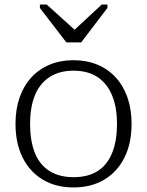

<svg xmlns="http://www.w3.org/2000/svg" viewBox="-20 -811 645 842"><path d="M271 -625H336L451 -776V-791H426L284 -659L330 -660L185 -791H155V-776ZM557 -268Q557 -182 525.5 -119.5Q494 -57 437 -23Q380 11 302 11Q225 11 168 -23Q111 -57 79.5 -119.5Q48 -182 48 -268Q48 -332 66 -383.5Q84 -435 117.5 -471.5Q151 -508 198 -527.5Q245 -547 302 -547Q360 -547 407 -527.5Q454 -508 487.5 -471.5Q521 -435 539 -383.5Q557 -332 557 -268ZM112 -268Q112 -191 133.5 -139Q155 -87 198 -60.5Q241 -34 302 -34Q365 -34 407 -60Q449 -86 471 -138.5Q493 -191 493 -268Q493 -342 471 -394Q449 -446 407 -473.5Q365 -501 302 -501Q241 -501 198 -473.5Q155 -446 133.5 -394Q112 -342 112 -268Z"/></svg>

Font: Roboto Serif 20pt ExtraLight
Style: Regular
Weight: 250
Version: Version 1.008